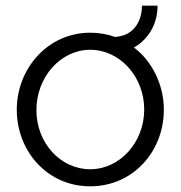

<svg xmlns="http://www.w3.org/2000/svg" viewBox="-20 -645 635 675"><path d="M108 -258C108 -375 194 -470 297 -470C401 -470 487 -376 487 -260C487 -144 401 -50 297 -50C193 -50 108 -142 108 -258ZM451 -478C465 -486 478 -496 489 -508C517 -537 534 -578 534 -625H479C479 -569 450 -533 415 -521C406 -518 396 -516 385 -515C358 -525 328 -530 297 -530C149 -530 39 -405 39 -259C39 -114 146 10 297 10C449 10 556 -114 556 -259C556 -332 528 -400 483 -449C473 -460 462 -469 451 -478Z"/></svg>

Font: Raleway Reg
Style: Regular
Weight: 400
Designer: Matt McInerney, Pablo Impallari, Rodrigo Fuenzalida
Foundry: Matt McInerney, Pablo Impallari, Rodrigo Fuenzalida
Version: Version 3.00 July 28, 2015